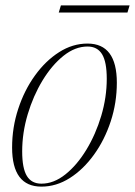

<svg xmlns="http://www.w3.org/2000/svg" viewBox="-20 -684 502 714"><path d="M305.5 -522Q414.5 -522 414.5 -376.5Q414.5 -302 391.8 -232.8Q369 -163.5 329.5 -108.8Q290 -54 239.8 -22Q189.5 10 134 10Q25 10 25 -135.5Q25 -210 47.8 -279.2Q70.5 -348.5 110 -403.2Q149.5 -458 199.8 -490Q250 -522 305.5 -522ZM134 -1Q180 -1 223.2 -35.5Q266.5 -70 301.2 -127.2Q336 -184.5 356.5 -253.2Q377 -322 377 -391Q377 -454 359.5 -482.5Q342 -511 305.5 -511Q259.5 -511 216.2 -476.5Q173 -442 138.2 -384.8Q103.5 -327.5 83 -258.8Q62.5 -190 62.5 -121Q62.5 -58 80 -29.5Q97.5 -1 134 -1ZM198.5 -637.5 206.5 -664H462L454 -637.5Z"/></svg>

Font: Newsreader 72pt ExtraLight
Style: Italic
Weight: 275
Italic angle: -17°
Designer: Hugues Gentile
Foundry: Production Type
Version: Version 1.003; ttfautohint (v1.8.3)